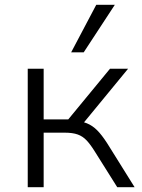

<svg xmlns="http://www.w3.org/2000/svg" viewBox="-20 -776 590 796"><path d="M95 0V-491H161V-281H263L436 -491H511L317 -255L299 -275Q330 -271 351.5 -259.5Q373 -248 392.5 -225.5Q412 -203 435 -165L538 0H466L373 -148Q355 -177 339 -194Q323 -211 302 -218.5Q281 -226 248 -226H161V0ZM275 -559 379 -756H456L327 -559Z"/></svg>

Font: Nunito Sans 9pt Light
Style: Regular
Weight: 300
Version: Version 3.101;gftools[0.9.27]